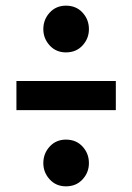

<svg xmlns="http://www.w3.org/2000/svg" viewBox="-20 -670 467 678"><path d="M294 -94Q294 -61 271.5 -36.5Q249 -12 213 -12Q178 -12 155.5 -36.5Q133 -61 133 -94Q133 -128 155.5 -152.5Q178 -177 213 -177Q249 -177 271.5 -152.5Q294 -128 294 -94ZM294 -567Q294 -534 271.5 -509.5Q249 -485 213 -485Q178 -485 155.5 -509.5Q133 -534 133 -567Q133 -601 155.5 -625.5Q178 -650 213 -650Q249 -650 271.5 -625.5Q294 -601 294 -567ZM38 -384H389V-281H38Z"/></svg>

Font: Fira Sans Compressed SemiBold
Style: Regular
Weight: 600
Width: 1
Designer: bBox Type GmbH & Carrois Corporate GbR & Edenspiekermann AG
Foundry: bBox Type GmbH & Carrois Corporate GbR & Edenspiekermann AG
Version: Version 4.301